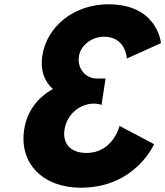

<svg xmlns="http://www.w3.org/2000/svg" viewBox="-20 -860 770 895"><path d="M571.3 -587 730.3 -659C730.3 -659 716 -840 485 -840C328 -840 198.7 -740 177.3 -600C166.9 -532 187 -480 226.6 -445C156.6 -406 106 -343 92.7 -256C68.5 -98 180.2 15 357.2 15C611.2 15 698.3 -188 698.3 -188L537.3 -273C537.3 -273 507 -147 383 -147C314 -147 270 -186 280.7 -256C291.5 -327 352.2 -377 418.2 -377C438.2 -377 453.3 -371 453.3 -371L472.1 -494H431.1C381.1 -494 338.8 -538 348 -598C356.1 -651 410.9 -689 463.9 -689C567.9 -689 571.3 -587 571.3 -587Z"/></svg>

Font: Sztylet
Style: BdObl
Weight: 700
Foundry: Cannot Into Space Fonts, PlusOne Fonts
Version: Version 0.12